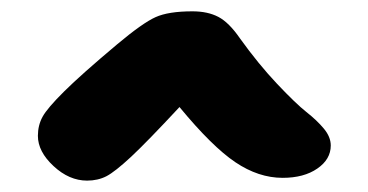

<svg xmlns="http://www.w3.org/2000/svg" viewBox="-20 -730 650 339"><path d="M479 -416Q436.5 -416 395.5 -443.6Q354.5 -471.2 296.9 -541Q239.7 -479.5 211.4 -453.1Q183.1 -426.8 168 -418.9Q152.8 -411.1 133.8 -411.1Q102.1 -411.1 74.5 -436.8Q46.9 -462.4 46.9 -490.2Q46.9 -508.8 55.2 -523.9Q63.5 -539.1 93.5 -568.8Q123.5 -598.6 187 -651.9Q231.9 -689.5 254.6 -699.7Q277.3 -710 319.8 -710Q346.7 -710 365.5 -700.2Q384.3 -690.4 403.8 -662.1Q436 -617.2 469.2 -582Q502.4 -546.9 521 -532.2Q539.6 -517.6 551.8 -502.9Q564 -488.3 564 -473.1Q564 -448.7 540.3 -432.4Q516.6 -416 479 -416Z"/></svg>

Font: Shantell Sans Irregular
Style: Regular
Weight: 800
Designer: Stephen Nixon, Anya Danilova, Shantell Martin
Foundry: Arrow Type
Version: Version 1.006;[9816181b4]